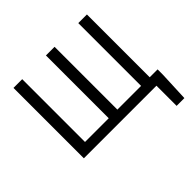

<svg xmlns="http://www.w3.org/2000/svg" viewBox="-219 -968 1414 1414"><g transform="rotate(-45 488.0 -261.5)"><path d="M865 -79V-733H775V-79H528V-733H438V-79H191V-733H100V0H856V210H937L947 -23V-79Z"/></g></svg>

Font: Noto Sans JP Regular
Style: Regular
Weight: 400
Designer: Ryoko NISHIZUKA (kana & ideographs); Paul D. Hunt (Latin, Greek & Cyrillic); Wenlong ZHANG (bopomofo); Sandoll Communica
Foundry: Adobe Systems Incorporated
Version: Version 1.004;PS 1.004;hotconv 1.0.82;makeotf.lib2.5.63406